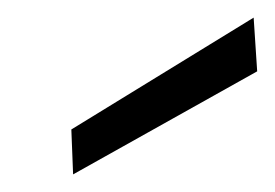

<svg xmlns="http://www.w3.org/2000/svg" viewBox="-20 -744 312 218"><path d="M63 -546 61 -597 268 -724 272 -663Z"/></svg>

Font: DM Sans Light
Style: Italic
Weight: 300
Italic angle: -10°
Designer: Colophon Foundry, Jonny Pinhorn
Foundry: Colophon Foundry
Version: Version 4.004;gftools[0.9.30]